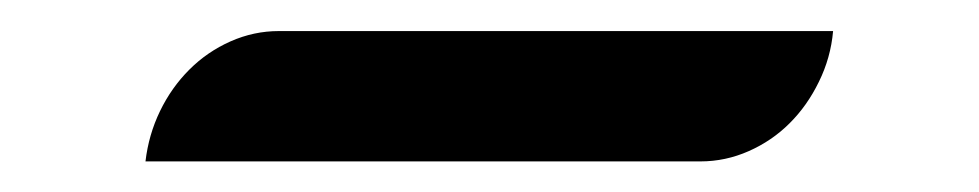

<svg xmlns="http://www.w3.org/2000/svg" viewBox="-20 -767 627 123"><path d="M73.2 -663.6Q75.2 -680.7 82.5 -695.8Q89.8 -710.9 101.3 -722.4Q112.8 -733.9 127.7 -740.5Q142.6 -747.1 158.7 -747.1H513.7Q512.2 -730 504.6 -714.6Q497.1 -699.2 485.8 -688Q474.6 -676.8 459.7 -670.2Q444.8 -663.6 428.7 -663.6H73.2Z"/></svg>

Font: Atomic Age
Style: Regular
Weight: 400
Designer: James Grieshaber
Foundry: James Grieshaber
Version: Version 1.008; ttfautohint (v1.4.1) -l 6 -r 46 -G 0 -x 0 -H 